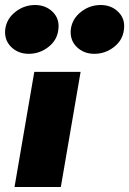

<svg xmlns="http://www.w3.org/2000/svg" viewBox="-39 -747 516 767"><path d="M98 -460 19 0H204L283 -460ZM244 -631Q239 -588 267 -560Q295 -532 338 -532Q381 -532 416 -559Q451 -586 456 -628Q462 -671 434 -699Q406 -727 363 -727Q320 -727 285 -700Q250 -673 244 -631ZM-18 -631Q-23 -588 5 -560Q33 -532 76 -532Q119 -532 154 -559Q189 -586 194 -628Q200 -671 172 -699Q144 -727 101 -727Q58 -727 23 -700Q-12 -673 -18 -631Z"/></svg>

Font: Jost Black
Style: Italic
Weight: 900
Italic angle: -5°
Version: Version 3.710